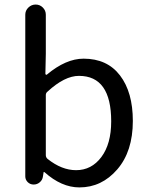

<svg xmlns="http://www.w3.org/2000/svg" viewBox="-20 -816 657 849"><path d="M331.1 12.7Q252 12.7 176.8 -54.7Q175.8 -55.7 174.3 -55.7Q172.9 -55.7 172.9 -54.7L169.9 -36.1Q168 -20.5 156.2 -10.3Q144.5 0 128.9 0Q113.3 0 102.5 -10.7Q91.8 -21.5 91.8 -36.1V-751Q91.8 -769.5 105.5 -782.7Q119.1 -795.9 137.7 -795.9Q156.2 -795.9 169.4 -782.7Q182.6 -769.5 182.6 -751V-578.1L180.7 -490.2Q180.7 -487.3 183.1 -485.8Q185.5 -484.4 187.5 -486.3Q271.5 -556.6 349.6 -556.6Q454.1 -556.6 510.7 -482.4Q567.4 -408.2 567.4 -281.2Q567.4 -146.5 498.5 -66.9Q429.7 12.7 331.1 12.7ZM316.4 -63.5Q384.8 -63.5 428.2 -121.6Q471.7 -179.7 471.7 -279.3Q471.7 -480.5 329.1 -480.5Q265.6 -480.5 190.4 -411.1Q182.6 -405.3 182.6 -395.5V-129.9Q182.6 -120.1 190.4 -113.3Q252.9 -63.5 316.4 -63.5Z"/></svg>

Font: irohamaru Regular
Style: Regular
Weight: 400
Designer: [Source Han Sans]
Ryoko NISHIZUKA  (kana & ideographs); Paul D. Hunt (Latin, Greek & Cyrillic); Wenlong ZHANG  (bopomofo
Version: Version 1.00